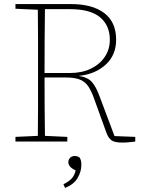

<svg xmlns="http://www.w3.org/2000/svg" viewBox="-20 -696 708 944"><path d="M324 -651H201Q200 -578 199.5 -501Q199 -424 199 -337H323Q383 -337 427 -358.5Q471 -380 495.5 -417Q520 -454 520 -500Q520 -571 472 -611Q424 -651 324 -651ZM56 -653V-676H328Q435 -676 493 -631.5Q551 -587 551 -501Q551 -425 499.5 -378Q448 -331 367 -323Q412 -316 432.5 -292Q453 -268 469 -224L543 -27L645 -23V0Q633 1 617 3Q601 5 581 5Q542 5 527 -7Q512 -19 503 -44L443 -210Q430 -247 415 -270Q400 -293 374.5 -304Q349 -315 304 -315H199Q199 -236 199.5 -166Q200 -96 201 -28L311 -23V0H56V-23L166 -28Q167 -97 167 -167Q167 -237 167 -307V-370Q167 -441 167 -510Q167 -579 166 -648ZM380 115Q380 147 362 178.5Q344 210 300 228L292 210Q318 197 332 182Q346 167 352 142Q333 133 324.5 123Q316 113 316 101Q316 89 324.5 80Q333 71 348 71Q356 71 362 73.5Q368 76 373 80Q376 87 378 94Q380 101 380 115Z"/></svg>

Font: Source Serif 4 SmText ExtraLight
Style: Regular
Weight: 200
Designer: Frank Grießhammer
Foundry: Adobe
Version: Version 4.005;hotconv 1.1.0;makeotfexe 2.6.0